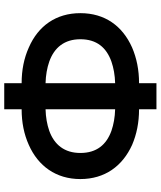

<svg xmlns="http://www.w3.org/2000/svg" viewBox="52 -792 740 883"><g transform="rotate(90 421.5 -350.0)"><path d="M362 -700V-620C301 -620 247 -609 198 -588C99 -544 40 -463 40 -350C40 -238 99 -156 198 -113C247 -91 301 -80 362 -80V0H482V-80C543 -80 597 -91 646 -113C743 -156 803 -238 803 -350C803 -463 743 -544 646 -588C597 -609 543 -620 482 -620V-700ZM362 -190C325 -191 292 -197 263 -207C198 -230 160 -277 160 -350C160 -425 198 -470 263 -493C292 -503 325 -509 362 -510ZM683 -350C683 -277 645 -230 581 -207C552 -197 519 -191 482 -190V-510C519 -509 552 -503 581 -493C645 -470 683 -425 683 -350Z"/></g></svg>

Font: Jost Medium
Style: Regular
Weight: 500
Version: Version 3.710